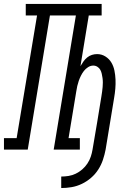

<svg xmlns="http://www.w3.org/2000/svg" viewBox="-60 -755 680 969"><path d="M249 194V136Q267 136 286 133Q305 130 322.5 121.5Q340 113 355 100Q370 87 381 70.5Q392 54 398 36Q404 18 407 0Q419 -68 430 -135.5Q441 -203 452 -270Q454 -282 455.5 -293.5Q457 -305 458 -316Q459 -327 459 -338.5Q459 -350 457.5 -361Q456 -372 453.5 -383Q451 -394 446 -403Q441 -412 431.5 -418Q422 -424 411 -424Q397 -424 384.5 -416Q372 -408 363.5 -397Q355 -386 348.5 -373Q342 -360 337.5 -347Q333 -334 330 -321Q327 -308 325 -294L286 -58H343V0H211L323 -677H192L80 0H-40V-58H24L127 -677H70V-735H453V-677H388L346 -421Q353 -433 361 -444.5Q369 -456 380 -465Q391 -474 404 -478Q417 -482 430 -482Q453 -482 472 -470Q491 -458 502 -439.5Q513 -421 517.5 -399Q522 -377 523 -354Q524 -331 522 -307.5Q520 -284 516 -261L473 0Q468 26 459.5 51.5Q451 77 436 100.5Q421 124 399.5 142.5Q378 161 353 173Q328 185 301.5 189.5Q275 194 249 194Z"/></svg>

Font: Iosevka Slab Light Extended
Style: Italic
Weight: 300
Width: 7
Italic angle: -9°
Monospace: yes
Designer: Belleve Invis
Foundry: Belleve Invis
Version: Version 11.1.0; ttfautohint (v1.8.3)